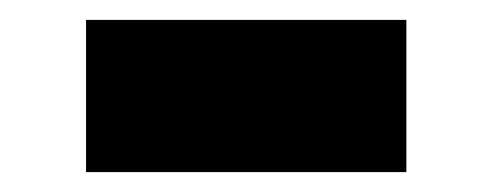

<svg xmlns="http://www.w3.org/2000/svg" viewBox="-20 -386 495 193"><path d="M66.5 -366V-213H388.5V-366Z"/></svg>

Font: Sztylet
Style: Bd
Weight: 700
Foundry: Cannot Into Space Fonts, PlusOne Fonts
Version: Version 0.12